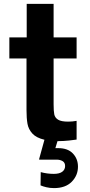

<svg xmlns="http://www.w3.org/2000/svg" viewBox="-20 -720 461 985"><path d="M380 135Q380 180 348 212.5Q316 245 257 245Q236 245 217.5 240.5Q199 236 188 231L189 163Q222 172 256 172Q285 172 299.5 161Q314 150 314 132Q314 114 301 106.5Q288 99 271 99H181V95L208 -3Q166 -13 146 -35Q126 -57 121 -85Q116 -113 116 -155V-420H28V-528H117V-700H255V-528H373V-420H255V-185Q255 -150 258.5 -133Q262 -116 278 -106Q294 -96 330 -96Q351 -96 373 -100V-4Q362 -2 333.5 1Q305 4 278 4H275L264 40H279Q328 40 354 67.5Q380 95 380 135Z"/></svg>

Font: Be Vietnam
Style: Bold
Weight: 700
Designer: Gabriel Lam
Foundry: TypeRant
Version: Version 4.000